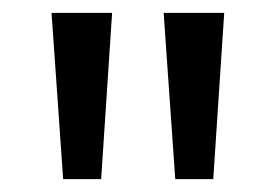

<svg xmlns="http://www.w3.org/2000/svg" viewBox="-20 -734 428 298"><path d="M154 -714 137 -456H78L60 -714ZM328 -714 311 -456H252L234 -714Z"/></svg>

Font: Noto Sans Ethiopic Cond
Style: Regular
Weight: 400
Width: 3
Designer: Monotype Design Team
Foundry: Monotype Imaging Inc.
Version: Version 2.102; ttfautohint (v1.8.4.7-5d5b)